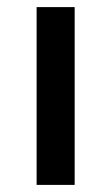

<svg xmlns="http://www.w3.org/2000/svg" viewBox="-20 -520 314 540"><path d="M190 -500V0H83V-500Z"/></svg>

Font: Elaine Sans Medium
Style: Regular
Weight: 500
Designer: Wei Huang
Foundry: Wei Huang
Version: Version 2.001;PS 002.001;hotconv 1.0.88;makeotf.lib2.5.64775